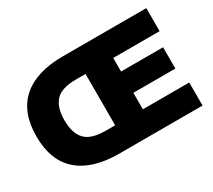

<svg xmlns="http://www.w3.org/2000/svg" viewBox="-126 -904 1267 1140"><g transform="rotate(-30 507.0 -334.0)"><path d="M400 0Q219 0 122.5 -84Q26 -168 26 -334Q26 -500 122.5 -584Q219 -668 400 -668H972V-510H654V-417H942V-271H654V-158H972V0ZM400 -158H464V-510H400Q299 -510 258.5 -466Q218 -422 218 -334Q218 -246 258.5 -202Q299 -158 400 -158Z"/></g></svg>

Font: Gantari Black
Style: Regular
Weight: 900
Version: Version 1.000